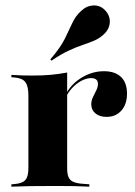

<svg xmlns="http://www.w3.org/2000/svg" viewBox="-20 -699 505 719"><path d="M158.9 -2.4Q121.8 -2.4 93.1 -2Q64.5 -1.6 22.6 0V-8.9L33.9 -9.7Q63.7 -12.1 75 -25Q86.3 -37.9 86.3 -68.5V-209.7H231.5V-68.5Q231.5 -47.6 236.7 -35.5Q241.9 -23.4 255.2 -17.7Q268.5 -12.1 292.7 -10.5L314.5 -8.9V0Q283.1 -1.6 258.9 -2Q234.7 -2.4 211.3 -2.4Q187.9 -2.4 158.9 -2.4ZM86.3 -209.7V-341.9Q86.3 -376.6 75 -391.5Q63.7 -406.5 33.9 -408.9L22.6 -409.7V-418.5Q48.4 -416.9 65.3 -416.5Q82.3 -416.1 104.8 -416.1Q141.9 -416.1 171.8 -419Q201.6 -421.8 231.5 -427.4V-418.5V-209.7ZM379 -261.3Q353.2 -261.3 337.5 -274.2Q321.8 -287.1 321.8 -308.1Q321.8 -322.6 328.2 -335.5Q334.7 -348.4 340.7 -360.9Q346.8 -373.4 346.8 -384.7Q346.8 -406.5 321 -406.5Q305.6 -406.5 288.7 -398.4Q271.8 -390.3 256.9 -376.2Q241.9 -362.1 230.6 -342.7L229.8 -352.4Q251.6 -388.7 289.5 -410.5Q327.4 -432.3 369.4 -432.3Q410.5 -432.3 433.1 -410.9Q455.6 -389.5 455.6 -348.4Q455.6 -308.9 434.7 -285.1Q413.7 -261.3 379 -261.3ZM172.6 -471.8 168.5 -476.6Q206.5 -521 223 -554.4Q239.5 -587.9 251.2 -613.7Q262.9 -639.5 284.7 -658.9Q305.6 -678.2 331.5 -678.6Q357.3 -679 375 -658.9Q392.7 -639.5 391.1 -614.5Q389.5 -589.5 368.5 -570.2Q351.6 -554.8 332.7 -546.8Q313.7 -538.7 290.7 -531Q267.7 -523.4 238.7 -510.1Q209.7 -496.8 172.6 -471.8Z"/></svg>

Font: Playfair 144pt SemiExpanded Black
Style: Regular
Weight: 900
Width: 6
Designer: Claus Eggers Sørensen
Foundry: Claus Eggers Sørensen
Version: Version 2.203